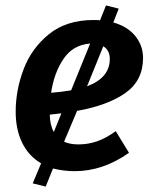

<svg xmlns="http://www.w3.org/2000/svg" viewBox="-20 -618 565 710"><path d="M265 -208 217 -94Q238 -84 270 -84Q306 -84 339 -95.5Q372 -107 408 -133L457 -53Q361 15 256 15Q216 15 176 5L149 72L101 60L132 -14Q86 -41 62 -90Q38 -139 38 -205Q38 -285 67.5 -362.5Q97 -440 161.5 -492Q226 -544 326 -544Q342 -544 350 -543L372 -598L419 -586L399 -535Q452 -520 480.5 -484.5Q509 -449 509 -404Q509 -320 443.5 -274Q378 -228 265 -208ZM169 -275Q209 -278 243 -284L313 -456V-457Q250 -452 215 -400.5Q180 -349 169 -275ZM386 -400Q386 -432 362 -447L302 -299Q386 -330 386 -400ZM207 -199 164 -194Q165 -154 179 -130Z"/></svg>

Font: FiraGO Medium
Style: Italic
Weight: 500
Italic angle: -8°
Designer: bBox Type GmbH
Foundry: bBox Type GmbH
Version: Version 1.001